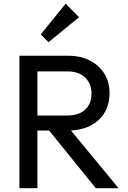

<svg xmlns="http://www.w3.org/2000/svg" viewBox="-20 -986 670 1006"><path d="M145 -302.2V-380.8H333.2Q393.8 -380.8 426.6 -411.8Q459.5 -442.8 459.5 -496.2Q459.5 -546.2 427 -579Q394.5 -611.8 334 -611.8H145V-694H336.5Q402.8 -694 451.8 -668.5Q500.8 -643 527.4 -598.8Q554 -554.5 554 -497.8Q554 -438.8 527.4 -394.9Q500.8 -351 451.8 -326.6Q402.8 -302.2 336.5 -302.2ZM81.8 0V-694H176V0ZM481.8 0 230.2 -311 319.2 -341.8 601.2 0ZM234.2 -765 193.5 -805.8 323.8 -966.5 394.2 -896Z"/></svg>

Font: Outfit Thin
Style: Regular
Weight: 100
Designer: Rodrigo Fuenzalida
Foundry: fragTYPE
Version: Version 1.100;gftools[0.9.27]